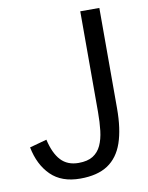

<svg xmlns="http://www.w3.org/2000/svg" viewBox="-83 -775 652 846"><g transform="rotate(-10 243.5 -352.0)"><path d="M208 11.2Q124.5 11.2 76.7 -35.9Q28.8 -83 13.2 -162.6L89.8 -183.6Q104 -121.1 133.3 -89.6Q162.6 -58.1 212.4 -58.1Q252.4 -58.1 276.6 -73.2Q300.8 -88.4 313.5 -116Q326.2 -143.6 330.6 -181.2Q335 -218.8 335 -264.2V-714.8H420.4V-265.6Q420.4 -173.3 399.2 -111.8Q377.9 -50.3 331.3 -19.5Q284.7 11.2 208 11.2Z"/></g></svg>

Font: Pontano Sans
Style: Regular
Weight: 400
Designer: Vernon Adams
Foundry: Vernon Adams
Version: Version 2.001